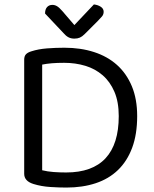

<svg xmlns="http://www.w3.org/2000/svg" viewBox="-20 -834 692 865"><path d="M515 -311Q515 -375 495.5 -420.5Q476 -466 442.5 -495Q409 -524 364.5 -537.5Q320 -551 269 -551Q237 -551 213.5 -549Q190 -547 170 -543V-67Q194 -61 221.5 -59Q249 -57 278 -57Q396 -57 455.5 -121Q515 -185 515 -311ZM598 -311Q598 -229 575.5 -168.5Q553 -108 511.5 -68Q470 -28 411 -8.5Q352 11 279 11Q247 11 207 8.5Q167 6 131 -5Q89 -18 89 -51V-565Q89 -581 97 -589.5Q105 -598 122 -603Q153 -613 192 -616Q231 -619 270 -619Q343 -619 403.5 -599.5Q464 -580 507 -541.5Q550 -503 574 -445.5Q598 -388 598 -311ZM403 -814Q421 -812 434 -803.5Q447 -795 447 -781Q447 -769 439.5 -760Q432 -751 421 -740L361 -680Q350 -669 339.5 -664.5Q329 -660 315 -660Q300 -660 288.5 -666Q277 -672 266 -685L183 -773Q183 -792 192 -802Q201 -812 216 -812Q227 -812 237 -806Q247 -800 261 -784L315 -721Z"/></svg>

Font: Baloo 2
Style: Regular
Weight: 400
Designer: Sarang Kulkarni and Ek Type
Foundry: Ek Type
Version: Version 1.640;hotconv 1.0.111;makeotfexe 2.5.65597; ttfautoh